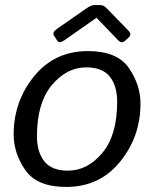

<svg xmlns="http://www.w3.org/2000/svg" viewBox="-20 -720 601 748"><path d="M190.4 -581.1Q182.1 -593.8 202.6 -607.9L316.9 -687.5Q335 -700.2 347.2 -700.2H371.6Q383.8 -700.2 396 -687.5L481 -600.1Q494.6 -585.9 480.5 -573.2L468.3 -562Q454.1 -548.8 440.4 -563L356.4 -650.4H355.5L230.5 -563Q210.9 -549.3 202.6 -562ZM33.2 -196.3Q33.2 -325.2 113 -423.1Q192.9 -521 322.3 -521Q436.5 -521 481.9 -455.3Q527.3 -389.6 527.3 -316.4Q527.3 -187.5 447.5 -89.6Q367.7 8.3 238.3 8.3Q124 8.3 78.6 -57.4Q33.2 -123 33.2 -196.3ZM124 -189Q124 -127.9 152.6 -91.6Q181.2 -55.2 244.6 -55.2Q320.8 -55.2 378.7 -124.3Q436.5 -193.4 436.5 -323.7Q436.5 -384.8 408 -421.1Q379.4 -457.5 315.9 -457.5Q239.7 -457.5 181.9 -388.4Q124 -319.3 124 -189Z"/></svg>

Font: Istok
Style: Italic
Weight: 500
Italic angle: -13°
Designer: Andrey V. Panov
Foundry: Andrey V. Panov
Version: Version 1.0.3